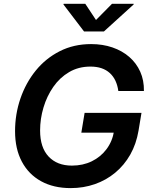

<svg xmlns="http://www.w3.org/2000/svg" viewBox="-20 -966 787 996"><path d="M346.7 9.8Q257.8 9.8 193.1 -25.9Q128.4 -61.5 93.3 -127.7Q58.1 -193.8 58.1 -285.6Q58.1 -373.5 85.9 -454.8Q113.8 -536.1 165.5 -599.9Q217.3 -663.6 290 -700.4Q362.8 -737.3 452.6 -737.3Q512.7 -737.3 563.2 -720Q613.8 -702.6 650.6 -670.7Q687.5 -638.7 707.5 -594Q727.5 -549.3 726.6 -494.1H593.8Q589.8 -523.4 578.9 -546.9Q567.9 -570.3 549.8 -586.9Q531.7 -603.5 506.6 -612.1Q481.4 -620.6 449.2 -620.6Q387.2 -620.6 338.6 -592Q290 -563.5 256.6 -515.4Q223.1 -467.3 205.6 -408.4Q188 -349.6 188 -289.1Q188 -200.7 232.2 -153.8Q276.4 -106.9 353 -106.9Q410.2 -106.9 456.3 -129.4Q502.4 -151.9 532.7 -192.4Q563 -232.9 571.8 -286.6L600.1 -277.8H401.9L418.9 -380.4H713.9L698.7 -288.6Q687 -219.2 655.8 -164.1Q624.5 -108.9 577.6 -70.1Q530.8 -31.2 471.9 -10.7Q413.1 9.8 346.7 9.8ZM422.4 -946.3 478 -862.3 561 -946.3H673.8L673.3 -942.9L519 -802.7H416L309.1 -942.9L310.1 -946.3Z"/></svg>

Font: Inter 16pt SemiBold
Style: Italic
Weight: 600
Italic angle: -9.3988°
Version: Version 4.001;git-66647c0bb